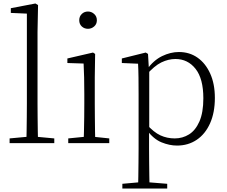

<svg xmlns="http://www.w3.org/2000/svg" viewBox="-20 -820 1303 1100"><path d="M35 0V-27L154 -38H173L291 -27V0ZM131 0Q132 -30 132.5 -69Q133 -108 133.5 -149.5Q134 -191 134 -226V-742L42 -746V-773L183 -800L198 -791L195 -637V-226Q195 -191 195.5 -149.5Q196 -108 196.5 -69Q197 -30 198 0Z M371 0V-27L482 -38H501L606 -27V0ZM459 0Q460 -24 461 -64.5Q462 -105 462.5 -149Q463 -193 463 -226V-281Q463 -332 462 -375Q461 -418 459 -456L366 -459V-485L513 -519L525 -511L523 -377V-226Q523 -193 523.5 -149Q524 -105 524.5 -64.5Q525 -24 526 0ZM484 -655Q463 -655 448.5 -668.5Q434 -682 434 -704Q434 -726 448.5 -740Q463 -754 484 -754Q504 -754 519.5 -740Q535 -726 535 -704Q535 -682 519.5 -668.5Q504 -655 484 -655Z M681 260V233L793 223H814L938 233V260ZM771 260Q772 229 772.5 189.5Q773 150 773.5 108.5Q774 67 774 32V-278Q774 -330 773.5 -374Q773 -418 771 -455L678 -459V-485L815 -519L828 -511L833 -425L835 -420V-80L834 -71V32Q834 66 834.5 107.5Q835 149 835.5 189Q836 229 837 260ZM994 14Q951 14 905.5 -4.5Q860 -23 821 -75H808L820 -108Q861 -62 899 -44.5Q937 -27 981 -27Q1026 -27 1063 -50Q1100 -73 1122.5 -124Q1145 -175 1145 -257Q1145 -369 1100.5 -425.5Q1056 -482 985 -482Q945 -482 904.5 -462.5Q864 -443 817 -389L808 -420H820Q860 -475 908.5 -498.5Q957 -522 1005 -522Q1066 -522 1112 -489.5Q1158 -457 1184.5 -398Q1211 -339 1211 -259Q1211 -175 1183.5 -113.5Q1156 -52 1107 -19Q1058 14 994 14Z"/></svg>

Font: Early Summer Mincho VF
Style: Regular
Weight: 250
Designer: GuiWonder
Version: Version 1.002